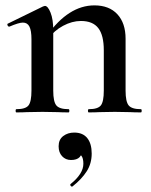

<svg xmlns="http://www.w3.org/2000/svg" viewBox="-20 -418 563 714"><path d="M310 -12Q344 -12 355 -26Q366 -40 366 -81V-231Q366 -287 345.5 -313.5Q325 -340 281 -340Q248 -340 214.5 -322Q181 -304 160 -274L155 -286Q235 -398 331 -398Q386 -398 416.5 -365Q447 -332 447 -274V-81Q447 -40 458.5 -26Q470 -12 504 -12Q507 -12 507 -6Q507 0 504 0Q479 0 464 -1L407 -2L350 -1Q335 0 310 0Q307 0 307 -6Q307 -12 310 -12ZM41 -12Q75 -12 86 -26Q97 -40 97 -81V-272Q97 -304 89.5 -319Q82 -334 65 -334Q50 -334 15 -319H14Q10 -319 8 -324Q6 -329 9 -330L140 -394Q146 -396 147 -396Q158 -396 168 -371Q178 -346 178 -306V-81Q178 -40 189.5 -26Q201 -12 235 -12Q238 -12 238 -6Q238 0 235 0Q210 0 195 -1L138 -2L80 -1Q66 0 41 0Q38 0 38 -6Q38 -12 41 -12ZM248 276Q244 276 242 272Q240 268 243 266Q290 228 290 191Q290 170 282.5 161Q275 152 261 149L285 134Q288 177 244 177Q224 177 211 163Q198 149 198 126Q198 101 215 88Q232 75 256 75Q288 75 304.5 95.5Q321 116 321 153Q321 190 302.5 219Q284 248 250 275Z"/></svg>

Font: Cormorant Garamond SemiBold
Style: Regular
Weight: 600
Designer: Christian Thalmann (Catharsis Fonts)
Foundry: Catharsis Fonts
Version: Version 4.000